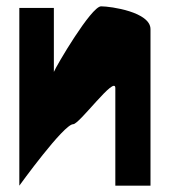

<svg xmlns="http://www.w3.org/2000/svg" viewBox="-20 -586 541 606"><path d="M41 0C41 0 181 -194 211 -194C231 -194 344 -350 344 -308V0H455V-494C455 -548 330 -566 299 -566C268 -566 157 -377 150 -359V-561H41Z"/></svg>

Font: Crazy Punk
Style: Regular
Weight: 400
Version: Version 1